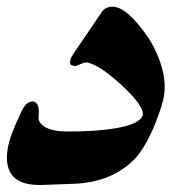

<svg xmlns="http://www.w3.org/2000/svg" viewBox="-70 -590 579 567"><path d="M411.1 -292Q409.7 -288.1 408.7 -283.9Q407.7 -279.8 406.7 -275.9Q373 -171.4 330.1 -123Q296.9 -87.9 251.5 -68.8Q206.1 -49.8 151.4 -47.4L46.9 -43.5Q42.5 -43.9 38.6 -43.9Q34.7 -43.9 30.8 -44.4Q2.4 -46.4 -15.6 -56.9Q-33.7 -67.4 -42 -85.4Q-50.3 -103.5 -49.6 -128.4Q-48.8 -153.3 -39.1 -183.6Q-32.2 -203.1 -24.7 -220.9Q-17.1 -238.8 -8.3 -257.3Q-0.5 -274.4 7.8 -282.5Q16.1 -290.5 27.3 -290.5Q37.1 -289.6 41.7 -278.6Q46.4 -267.6 43.9 -246.1Q41.5 -228 63.5 -214.8Q85.4 -201.7 129.9 -201.7Q184.1 -201.7 223.9 -205.3Q263.7 -209 290.8 -215.1Q317.9 -221.2 332.5 -229.7Q347.2 -238.3 351.1 -248Q358.4 -275.4 286.6 -340.8Q250 -374 224.4 -389.4Q198.7 -404.8 184.6 -405.8Q181.6 -405.8 176.8 -404.1Q171.9 -402.3 167 -400.4Q162.1 -398.4 158 -396.7Q153.8 -395 152.3 -395Q141.1 -396 138.2 -399.9Q135.3 -403.8 139.2 -418Q140.6 -419.9 142.3 -423.3Q144 -426.8 146.5 -430.7L230 -553.7Q236.8 -563.5 245.1 -566.9Q253.4 -570.3 264.2 -570.3Q286.1 -568.8 311.8 -545.9Q337.4 -522.9 368.2 -478.5Q398.9 -429.7 410.4 -381.1Q421.9 -332.5 411.1 -292Z"/></svg>

Font: XB Zar
Style: Bold Italic
Weight: 700
Italic angle: -12°
Designer: Behnam
Foundry: Irmug
Version: Version 8.005 2009